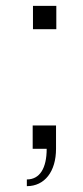

<svg xmlns="http://www.w3.org/2000/svg" viewBox="-20 -510 285 658"><path d="M72 105V128C133 128 172 78 172 0V-80H92V0H140C140 67 116 105 72 105ZM93 -410H173V-490H93Z"/></svg>

Font: Uncut Sans Light
Style: Regular
Weight: 300
Designer: Kasper Nordkvist
Foundry: UNCUT.wtf
Version: Version 1.304;Glyphs 3.2 (3246)